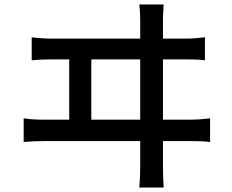

<svg xmlns="http://www.w3.org/2000/svg" viewBox="-20 -798 1040 860"><path d="M713 -778H604C608 -739 608 -718 608 -704V-625H215C186 -625 152 -627 122 -631V-528C154 -531 186 -532 215 -532H290V-262H179C150 -262 117 -263 86 -268V-162C119 -165 150 -166 179 -166H608V-51C608 -41 608 -10 604 42H713C710 -10 710 -43 710 -53V-166H834C855 -166 894 -166 921 -162V-268C896 -265 866 -262 834 -262H710V-532H810C831 -532 870 -532 898 -528V-631C871 -628 843 -625 810 -625H710V-704C710 -717 710 -741 713 -778ZM389 -262V-532H608V-262Z"/></svg>

Font: DAIFUKU Sans JP Medium
Style: Regular
Weight: 500
Designer: Original font ‘Source Han Sans JP’ : Ryoko NISHIZUKA  (kana, bopomofo & ideographs); Paul D. Hunt (Latin, Greek & Cyrill
Foundry: Daifuku
Version: Version 1.000